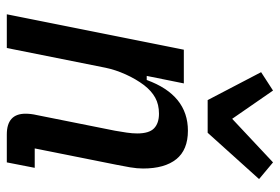

<svg xmlns="http://www.w3.org/2000/svg" viewBox="-149 -673 822 564"><g transform="rotate(90 262.0 -391.0)"><path d="M22 0 126 -520H225L203 -411H215Q259 -532 364 -532Q420 -532 447.5 -498Q475 -464 475 -400Q475 -383 471.5 -362Q468 -341 464 -322L416 -82H473L457 0H375Q314 0 314 -55Q314 -71 318 -88L364 -318Q367 -335 369.5 -352Q372 -369 372 -383Q372 -418 357 -432.5Q342 -447 314 -447Q287 -447 267 -436Q247 -425 230 -403Q212 -379 198.5 -349Q185 -319 179 -290L121 0ZM274 -590 192 -747 246 -782 329 -662 457 -782 506 -741 370 -590Z"/></g></svg>

Font: IBM Plex Sans Cond Medm
Style: Italic
Weight: 500
Width: 3
Italic angle: -11°
Designer: Mike Abbink, Paul van der Laan, Pieter van Rosmalen
Foundry: Bold Monday
Version: Version 1.3